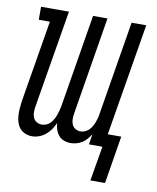

<svg xmlns="http://www.w3.org/2000/svg" viewBox="-78 -591 656 800"><g transform="rotate(10 250.0 -191.5)"><path d="M359 147 384 0H327L334 -44Q327 -33 318.5 -23Q310 -13 299 -6Q288 1 275.5 4.5Q263 8 251 8Q236 8 222.5 3Q209 -2 200 -12.5Q191 -23 186.5 -36.5Q182 -50 181 -65Q175 -50 166 -37Q157 -24 144.5 -13.5Q132 -3 117 2.5Q102 8 87 8Q72 8 58.5 2.5Q45 -3 36 -13.5Q27 -24 22.5 -37.5Q18 -51 17 -66Q16 -81 17 -96Q18 -111 20 -126L78 -475H31V-530H149L80 -116Q78 -104 78 -92Q78 -80 82.5 -69.5Q87 -59 97 -53Q107 -47 119 -47Q129 -47 138.5 -51Q148 -55 155 -62.5Q162 -70 167 -79Q172 -88 175.5 -97.5Q179 -107 181.5 -116.5Q184 -126 186 -136L251 -530H312L244 -116Q242 -104 242 -92Q242 -80 246.5 -69.5Q251 -59 261 -53Q271 -47 283 -47Q292 -47 301.5 -51Q311 -55 318.5 -62.5Q326 -70 331 -79Q336 -88 339.5 -97.5Q343 -107 345.5 -116.5Q348 -126 349 -136L414 -530H476L397 -55H454L421 147Z"/></g></svg>

Font: Iosevka Slab Light
Style: Italic
Weight: 300
Italic angle: -9°
Monospace: yes
Designer: Belleve Invis
Foundry: Belleve Invis
Version: Version 11.1.1; ttfautohint (v1.8.3)